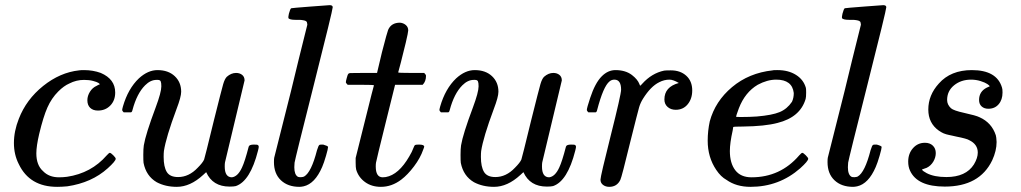

<svg xmlns="http://www.w3.org/2000/svg" viewBox="-20 -714 3960 745"><path d="M406 -121Q410 -121 419.5 -111.5Q429 -102 429 -98Q429 -89 398 -61Q336 -5 241 9Q219 11 202 11Q95 11 53 -77Q34 -114 34 -159Q34 -205 53 -253Q82 -328 147.5 -380.5Q213 -433 287 -441Q293 -442 306 -442Q341 -442 371 -431Q427 -407 427 -355Q427 -324 408 -304.5Q389 -285 360 -285Q341 -285 330 -295.5Q319 -306 319 -325Q319 -342 329 -358Q339 -374 355 -381Q363 -386 366 -386L367 -387Q367 -389 361.5 -392.5Q356 -396 341 -400Q326 -404 306 -404Q276 -404 249 -390Q228 -381 206 -359Q180 -333 164 -297Q148 -261 132 -194Q121 -147 121 -119Q121 -73 147 -50Q170 -26 209 -26Q224 -26 240 -28Q334 -42 394 -111Q403 -121 406 -121Z M896 -431Q910 -431 919.5 -423.5Q929 -416 929 -402L853 -84Q852 -79 852 -68Q852 -26 880 -26Q903 -29 919 -64Q930 -87 945 -145Q947 -153 965 -153Q974 -153 977 -152.5Q980 -152 982 -150Q984 -148 984 -144Q984 -141 981 -129Q951 -11 895 8Q887 10 871 10Q805 10 780 -46Q774 -41 768 -35Q718 11 666 11Q622 11 588 -7Q547 -31 537 -82Q536 -89 536 -113Q536 -137 538 -150Q545 -193 584 -297Q606 -356 606 -379Q606 -393 603.5 -398.5Q601 -404 592 -404H587Q564 -404 543 -383Q511 -351 494 -287Q494 -286 493 -283.5Q492 -281 491.5 -280.5Q491 -280 490 -279Q489 -278 486.5 -278Q484 -278 482 -278Q480 -278 474 -278H460Q454 -284 454 -287Q454 -290 457 -301Q477 -370 519 -410Q554 -442 591 -442Q633 -442 658 -418.5Q683 -395 683 -358Q683 -338 665 -291Q624 -181 616 -128Q615 -120 615 -105Q615 -67 627 -47Q639 -27 671 -27Q713 -27 747 -63Q767 -83 772 -95Q774 -99 810 -247Q840 -367 846 -387.5Q852 -408 860 -416Q877 -431 896 -431Z M1142 11Q1097 11 1070 -14.5Q1043 -40 1043 -85Q1043 -97 1044 -102L1109 -360Q1123 -418 1139 -483.5Q1155 -549 1163.5 -582Q1172 -615 1172 -616Q1173 -619 1172 -622Q1171 -625 1171 -627Q1171 -629 1169 -630.5Q1167 -632 1165.5 -633Q1164 -634 1161 -634.5Q1158 -635 1156 -635.5Q1154 -636 1149.5 -636.5Q1145 -637 1142.5 -637Q1140 -637 1135 -637Q1130 -637 1127 -637Q1103 -637 1099 -644Q1098 -647 1101 -661Q1106 -680 1110 -682Q1113 -683 1184.5 -688.5Q1256 -694 1259 -694Q1271 -694 1271 -686Q1271 -675 1198 -386Q1125 -97 1123 -83Q1123 -81 1122.5 -74.5Q1122 -68 1122 -65Q1122 -36 1136 -28Q1140 -26 1148 -26.5Q1156 -27 1160 -29Q1188 -45 1210 -131Q1216 -151 1220 -152Q1222 -153 1230 -153H1234Q1252 -148 1253 -144Q1253 -137 1245 -109.5Q1237 -82 1230 -66Q1202 -1 1158 9Q1148 11 1142 11Z M1329 -385Q1322 -392 1322 -395Q1322 -399 1325.5 -411.5Q1329 -424 1330 -425Q1332 -430 1339.5 -430.5Q1347 -431 1390 -431H1443L1462 -511Q1483 -592 1486 -598Q1498 -626 1532 -626Q1545 -625 1554.5 -617Q1564 -609 1564 -596Q1564 -589 1554.5 -548.5Q1545 -508 1535 -470L1525 -433Q1525 -431 1575 -431H1626Q1633 -424 1633 -420Q1633 -398 1620 -385H1513L1477 -240Q1440 -91 1439 -83Q1438 -78 1438 -68Q1438 -26 1465 -26Q1472 -26 1477 -27Q1527 -36 1568 -107Q1578 -123 1586 -144Q1588 -150 1591 -151.5Q1594 -153 1606 -153Q1626 -153 1626 -145Q1626 -143 1622 -133Q1611 -101 1586.5 -68.5Q1562 -36 1537 -17Q1500 11 1458 11Q1422 11 1396.5 -7.5Q1371 -26 1362 -56Q1360 -64 1360 -83V-101L1395 -241Q1430 -382 1431 -383Q1431 -385 1380 -385Z M2127 -431Q2141 -431 2150.5 -423.5Q2160 -416 2160 -402L2084 -84Q2083 -79 2083 -68Q2083 -26 2111 -26Q2134 -29 2150 -64Q2161 -87 2176 -145Q2178 -153 2196 -153Q2205 -153 2208 -152.5Q2211 -152 2213 -150Q2215 -148 2215 -144Q2215 -141 2212 -129Q2182 -11 2126 8Q2118 10 2102 10Q2036 10 2011 -46Q2005 -41 1999 -35Q1949 11 1897 11Q1853 11 1819 -7Q1778 -31 1768 -82Q1767 -89 1767 -113Q1767 -137 1769 -150Q1776 -193 1815 -297Q1837 -356 1837 -379Q1837 -393 1834.5 -398.5Q1832 -404 1823 -404H1818Q1795 -404 1774 -383Q1742 -351 1725 -287Q1725 -286 1724 -283.5Q1723 -281 1722.5 -280.5Q1722 -280 1721 -279Q1720 -278 1717.5 -278Q1715 -278 1713 -278Q1711 -278 1705 -278H1691Q1685 -284 1685 -287Q1685 -290 1688 -301Q1708 -370 1750 -410Q1785 -442 1822 -442Q1864 -442 1889 -418.5Q1914 -395 1914 -358Q1914 -338 1896 -291Q1855 -181 1847 -128Q1846 -120 1846 -105Q1846 -67 1858 -47Q1870 -27 1902 -27Q1944 -27 1978 -63Q1998 -83 2003 -95Q2005 -99 2041 -247Q2071 -367 2077 -387.5Q2083 -408 2091 -416Q2108 -431 2127 -431Z M2344 11Q2330 11 2320 3.5Q2310 -4 2310 -17Q2310 -30 2350 -189Q2390 -348 2390 -366Q2390 -405 2364 -405Q2353 -405 2345 -398Q2321 -379 2297 -287Q2297 -286 2296 -283.5Q2295 -281 2294.5 -280.5Q2294 -280 2293 -279Q2292 -278 2289.5 -278Q2287 -278 2285 -278Q2283 -278 2277 -278H2263Q2257 -284 2257 -287Q2257 -295 2270 -334Q2289 -392 2315 -418Q2339 -442 2368 -442Q2407 -442 2432 -423Q2454 -406 2461 -388Q2463 -382 2464 -381.5Q2465 -381 2472 -389Q2509 -430 2557 -440Q2563 -441 2583 -441Q2620 -441 2643 -420Q2666 -399 2666 -363Q2666 -331 2648.5 -309.5Q2631 -288 2602 -288Q2583 -288 2570.5 -299Q2558 -310 2558 -328Q2558 -377 2614 -392Q2592 -405 2578 -405Q2557 -405 2538 -395Q2505 -379 2475 -331Q2465 -315 2460 -298Q2455 -281 2426 -165Q2392 -25 2387 -16Q2374 11 2344 11Z M3093 -121Q3097 -121 3106.5 -111.5Q3116 -102 3116 -98Q3116 -89 3085 -61Q3003 11 2892 11Q2837 11 2799 -16Q2777 -28 2759 -55Q2726 -104 2726 -168Q2726 -206 2734 -243Q2755 -321 2820.5 -376Q2886 -431 2978 -441Q2979 -442 2994 -442H2997Q3039 -442 3068.5 -423.5Q3098 -405 3107 -373Q3108 -369 3108 -355Q3108 -337 3106 -330Q3085 -259 2997 -237Q2948 -224 2863 -223Q2826 -223 2825 -221Q2825 -220 2823 -208Q2812 -159 2812 -128Q2812 -81 2833 -53.5Q2854 -26 2896 -26Q3008 -26 3081 -111Q3090 -121 3093 -121ZM3060 -353Q3054 -405 2992 -405Q2957 -405 2920 -385Q2871 -356 2847 -294Q2836 -264 2836 -261Q2836 -260 2856 -260Q2889 -260 2917 -262Q2976 -267 3005 -279Q3034 -291 3053 -319Q3060 -334 3060 -353Z M3290 11Q3245 11 3218 -14.5Q3191 -40 3191 -85Q3191 -97 3192 -102L3257 -360Q3271 -418 3287 -483.5Q3303 -549 3311.5 -582Q3320 -615 3320 -616Q3321 -619 3320 -622Q3319 -625 3319 -627Q3319 -629 3317 -630.5Q3315 -632 3313.5 -633Q3312 -634 3309 -634.5Q3306 -635 3304 -635.5Q3302 -636 3297.5 -636.5Q3293 -637 3290.5 -637Q3288 -637 3283 -637Q3278 -637 3275 -637Q3251 -637 3247 -644Q3246 -647 3249 -661Q3254 -680 3258 -682Q3261 -683 3332.5 -688.5Q3404 -694 3407 -694Q3419 -694 3419 -686Q3419 -675 3346 -386Q3273 -97 3271 -83Q3271 -81 3270.5 -74.5Q3270 -68 3270 -65Q3270 -36 3284 -28Q3288 -26 3296 -26.5Q3304 -27 3308 -29Q3336 -45 3358 -131Q3364 -151 3368 -152Q3370 -153 3378 -153H3382Q3400 -148 3401 -144Q3401 -137 3393 -109.5Q3385 -82 3378 -66Q3350 -1 3306 9Q3296 11 3290 11Z M3569 -160Q3588 -160 3599.5 -149Q3611 -138 3611 -120Q3611 -103 3601.5 -87Q3592 -71 3576 -63Q3563 -58 3562 -58Q3559 -57 3558 -56.5Q3557 -56 3558 -55Q3561 -50 3576 -42Q3605 -27 3652 -27Q3728 -27 3759 -76Q3774 -101 3774 -122Q3774 -154 3741 -170Q3732 -176 3691 -184Q3686 -185 3675.5 -187.5Q3665 -190 3661.5 -190.5Q3658 -191 3651.5 -193Q3645 -195 3641.5 -196.5Q3638 -198 3633.5 -200.5Q3629 -203 3623 -207Q3582 -236 3582 -289Q3582 -345 3623 -390Q3669 -442 3751 -442Q3848 -442 3868 -374Q3870 -369 3870 -355Q3870 -327 3855 -309.5Q3840 -292 3815 -292Q3799 -292 3789 -301Q3779 -310 3779 -326Q3779 -359 3809 -374Q3817 -378 3818 -378Q3820 -378 3820 -379Q3820 -382 3811 -388Q3802 -394 3784.5 -399.5Q3767 -405 3748 -405Q3709 -405 3682 -383Q3655 -361 3655 -326Q3655 -308 3670 -294Q3680 -285 3721 -276Q3767 -266 3781 -259Q3828 -238 3844 -189Q3846 -183 3847 -163Q3847 -129 3830 -92Q3781 10 3646 10Q3539 10 3511 -52Q3504 -67 3504 -87Q3504 -118 3522.5 -139Q3541 -160 3569 -160Z"/></svg>

Font: MathJax_Math
Style: Regular
Weight: 400
Version: Version 1.1